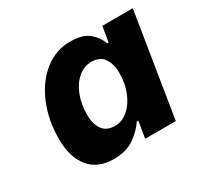

<svg xmlns="http://www.w3.org/2000/svg" viewBox="-121 -691 886 852"><g transform="rotate(-30 321.5 -265.5)"><path d="M69 -189Q69 -287 103 -367.5Q137 -448 196 -494Q255 -540 327 -540Q394 -540 426 -510.5Q458 -481 466 -451H474L487 -529H643L558 0H401L415 -85H407Q385 -51 343.5 -21Q302 9 236 9Q155 9 112 -44Q69 -97 69 -189ZM448 -310Q448 -356 428 -385.5Q408 -415 364 -415Q327 -415 296.5 -389.5Q266 -364 248.5 -319.5Q231 -275 231 -221Q231 -174 251 -145Q271 -116 315 -116Q351 -116 381.5 -142Q412 -168 430 -212.5Q448 -257 448 -310Z"/></g></svg>

Font: Be Vietnam ExtraBold
Style: Italic
Weight: 800
Italic angle: -9.778°
Designer: Gabriel Lam
Foundry: TypeRant
Version: Version 3.000